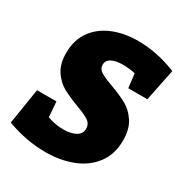

<svg xmlns="http://www.w3.org/2000/svg" viewBox="-172 -852 943 994"><g transform="rotate(30 299.5 -354.5)"><path d="M270 -526Q270 -501 293 -486.5Q316 -472 367 -454Q427 -432 464.5 -411Q502 -390 530 -348Q558 -306 558 -238Q558 -156 515.5 -99Q473 -42 400.5 -13.5Q328 15 238 15Q125 15 8 -28L42 -241H158L165 -150Q213 -133 260 -133Q305 -133 333.5 -148.5Q362 -164 362 -195Q362 -224 338 -240Q314 -256 261 -275Q203 -297 166.5 -317.5Q130 -338 103 -378.5Q76 -419 76 -484Q76 -561 114.5 -615Q153 -669 219.5 -696.5Q286 -724 369 -724Q482 -724 599 -677L560 -486H446L436 -570Q396 -578 362 -578Q321 -578 295.5 -565Q270 -552 270 -526Z"/></g></svg>

Font: Bitter Pro Black
Style: Italic
Weight: 900
Italic angle: -9°
Designer: Sol Matas, and Bitter project Authors
Foundry: Sol Matas
Version: Version 1.010